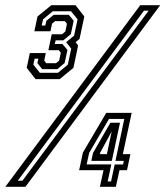

<svg xmlns="http://www.w3.org/2000/svg" viewBox="-42 -720 637 740"><path d="M95 -415 61 -458.5 73 -515.5H134.5L128.5 -486.5L136 -476.5H174L186 -486.5L192.5 -517L184.5 -526.5H144.5L157.5 -588H197.5L210 -599L216 -628.5L208 -638.5H170L158.5 -628.5L152.5 -599.5H90.5L102.5 -656.5L156 -700H249L283 -656.5L264.5 -570L249.5 -557.5L259 -544.5L241 -458.5L188 -415ZM111.5 -439.5H181.5L219.5 -471L232.5 -532.5L213 -557.5L243.5 -582.5L257 -645.5L232 -676.5H161.5L124 -645.5L118.5 -621.5H132.5L137 -640L165 -663H223L242 -640L231 -588.5L202 -564.5H172.5L169 -550.5H198.5L218 -527.5L207 -477L179 -453.5H120.5L102 -477L106 -494H91.5L86.5 -471ZM-21.5 0 498.5 -700H575.5L56 0ZM26.5 -23.5H44.5L531 -679H513ZM343 0 357 -64H263L277.5 -132L367.5 -285H465.5L431.5 -126H460.5L447.5 -64H418.5L404.5 0ZM343 -126H370L389.5 -218H391L344.5 -132.5ZM373 -20.5H386L400 -86H432.5L435 -100H403L437 -261.5H378L301.5 -130.5L292 -86.5H387ZM310 -100 316.5 -130.5 383.5 -247H420.5L389 -100Z"/></svg>

Font: Tourney Thin SemiBold
Style: Italic
Weight: 600
Italic angle: -12°
Version: Version 1.015